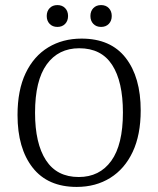

<svg xmlns="http://www.w3.org/2000/svg" viewBox="-20 -728 623 756"><path d="M282 8Q168 8 108.5 -68Q49 -144 49 -275Q49 -373 81 -440Q113 -507 170 -541.5Q227 -576 301 -576Q416 -576 475 -500Q534 -424 534 -293Q534 -197 502.5 -130Q471 -63 414 -27.5Q357 8 282 8ZM292 -538Q210 -538 164 -474.5Q118 -411 118 -284Q118 -163 161 -97Q204 -31 290 -31Q372 -31 418 -94.5Q464 -158 464 -285Q464 -407 421.5 -472.5Q379 -538 292 -538ZM248 -665Q248 -646 236.5 -634Q225 -622 206 -622Q187 -622 175.5 -634Q164 -646 164 -665Q164 -684 175.5 -696Q187 -708 206 -708Q225 -708 236.5 -696Q248 -684 248 -665ZM420 -665Q420 -646 408.5 -634Q397 -622 378 -622Q359 -622 347.5 -634Q336 -646 336 -665Q336 -684 347.5 -696Q359 -708 378 -708Q397 -708 408.5 -696Q420 -684 420 -665Z"/></svg>

Font: Yrsa Light
Style: Regular
Weight: 300
Designer: Anna Giedrys (Yrsa+Rasa design), David Brezina (Yrsa art-direction, Rasa art-direction, design)
Foundry: Rosetta Type Foundry
Version: Version 2.004